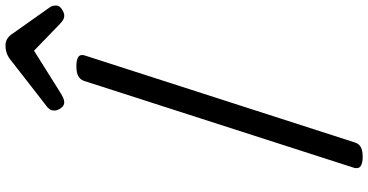

<svg xmlns="http://www.w3.org/2000/svg" viewBox="-332 -958 1305 680"><g transform="rotate(-90 320.0 -618.5)"><path d="M104 14Q82 14 71.5 7Q61 0 65 -16L373 -973Q378 -987 390.5 -993.5Q403 -1000 425 -1000Q448 -1000 458 -993Q468 -986 463 -970L155 -14Q151 0 139 7Q127 14 104 14ZM297 -1043Q285 -1043 276.5 -1055Q268 -1067 268 -1078Q268 -1088 271.5 -1093Q275 -1098 279 -1102L441 -1228Q456 -1241 469.5 -1246Q483 -1251 499 -1251Q512 -1251 522.5 -1244.5Q533 -1238 541 -1225L633 -1095Q638 -1088 639 -1082.5Q640 -1077 640 -1072Q640 -1060 627 -1051.5Q614 -1043 605 -1043Q595 -1043 587.5 -1048Q580 -1053 573 -1060L480 -1150L327 -1054Q320 -1050 312.5 -1046.5Q305 -1043 297 -1043Z"/></g></svg>

Font: Playwrite SK
Style: Regular
Weight: 400
Designer: Veronika Burian, José Scaglione
Foundry: TypeTogether
Version: Version 1.002